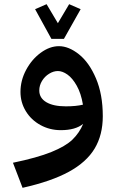

<svg xmlns="http://www.w3.org/2000/svg" viewBox="-20 -623 553 919"><path d="M472 -67Q472 23 433 88Q394 153 310 199Q226 245 88 276L42 156Q158 132 226 104.5Q294 77 327 45Q360 13 378 -30Q341 0 271 0Q218 0 173.5 -24.5Q129 -49 103.5 -91Q78 -133 78 -183Q78 -238 105 -288.5Q132 -339 175 -370.5Q218 -402 262 -402Q309 -402 358 -363Q407 -324 439.5 -247.5Q472 -171 472 -67ZM295 -114Q344 -114 377 -122Q368 -176 347.5 -212.5Q327 -249 303 -266Q279 -283 257 -283Q236 -283 215 -270Q194 -257 181 -235.5Q168 -214 168 -190Q168 -154 201.5 -134Q235 -114 295 -114ZM257 -512 311 -603 366 -579 286 -437H226L148 -579L203 -603Z"/></svg>

Font: FiraGO Medium
Style: Italic
Weight: 500
Italic angle: -8°
Designer: bBox Type GmbH
Foundry: bBox Type GmbH
Version: Version 1.001